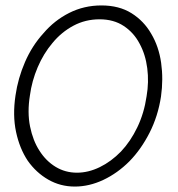

<svg xmlns="http://www.w3.org/2000/svg" viewBox="-20 -678 656 706"><path d="M37 -327Q26 -254 39 -193Q52 -132 82 -87Q113 -43 157.5 -17.5Q202 8 255 8Q308 8 360 -16.5Q412 -41 456 -85Q499 -129 530 -190Q561 -251 572 -323Q581 -387 572.5 -447Q564 -507 536 -554Q509 -601 463.5 -629.5Q418 -658 353 -658Q289 -658 234.5 -630.5Q180 -603 140 -556Q98 -510 72 -450Q46 -390 37 -327ZM90 -327Q97 -380 118.5 -430.5Q140 -481 173 -520Q206 -560 250 -583.5Q294 -607 346 -607Q398 -607 435 -582.5Q472 -558 493 -518Q515 -478 521.5 -427Q528 -376 519 -324Q510 -262 485 -210Q460 -158 425 -121Q389 -84 347 -63.5Q305 -43 263 -43Q220 -43 184.5 -64.5Q149 -86 125 -124Q101 -161 90.5 -213Q80 -265 90 -327Z"/></svg>

Font: Josefin Slab Medium
Style: Italic
Weight: 500
Italic angle: -12°
Version: Version 2.000